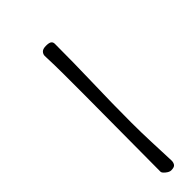

<svg xmlns="http://www.w3.org/2000/svg" viewBox="16 -413 339 339"><g transform="rotate(45 186.0 -243.0)"><path d="M71.3 -229Q66.9 -229 63.5 -232.2Q60.1 -235.4 60.1 -243.2Q60.1 -251 62.3 -253.9Q64.5 -256.8 68.8 -256.8Q117.2 -256.8 165.5 -255.4Q213.9 -253.9 262.7 -253.9Q287.6 -253.9 311.5 -254.9Q335.4 -255.9 360.4 -256.8Q365.2 -256.8 368.7 -254.4Q372.1 -252 372.1 -244.1Q372.1 -239.7 367.7 -234.4Q363.3 -229 360.4 -229Q312 -229 264.2 -229.5Q216.3 -230 167.5 -230Q143.1 -230 119.4 -230Q95.7 -230 71.3 -229Z"/></g></svg>

Font: IM FELL French Canon
Style: Regular
Weight: 400
Designer: Igino Marini
Foundry: Igino Marini,
Version: 3.00